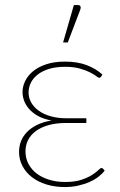

<svg xmlns="http://www.w3.org/2000/svg" viewBox="-20 -750 486 776"><path d="M403 -60.5Q394 -48 378.5 -36Q363 -24 342.2 -14.8Q321.5 -5.5 296.2 0.2Q271 6 242 6Q201.5 6 167.5 -4.5Q133.5 -15 109 -34Q84.5 -53 70.8 -79Q57 -105 57 -136Q57 -159 65 -179.5Q73 -200 89.5 -216.8Q106 -233.5 130.5 -245.5Q155 -257.5 188 -263Q155.5 -269 133.2 -281.5Q111 -294 97.2 -310Q83.5 -326 77.2 -343.5Q71 -361 71 -377.5Q71 -400 81.5 -422Q92 -444 113.2 -461.8Q134.5 -479.5 166.8 -490.2Q199 -501 242.5 -501Q294 -501 331.2 -486.5Q368.5 -472 394 -448.5L388 -439.5Q385 -435.5 381 -435.5Q377.5 -435.5 368.5 -442.5Q359.5 -449.5 343.2 -457.8Q327 -466 302.2 -473Q277.5 -480 243 -480Q205 -480 177.2 -471.2Q149.5 -462.5 131.2 -447.8Q113 -433 104.2 -414.5Q95.5 -396 95.5 -376.5Q95.5 -354.5 106.2 -335.5Q117 -316.5 137 -302.2Q157 -288 185.2 -280Q213.5 -272 248 -272H329V-253H248Q208 -253 177.2 -244.5Q146.5 -236 125.5 -220.8Q104.5 -205.5 93.8 -184.5Q83 -163.5 83 -138Q83 -111 94.8 -88.2Q106.5 -65.5 127.5 -49.2Q148.5 -33 178 -23.8Q207.5 -14.5 243 -14.5Q282 -14.5 308.5 -23.2Q335 -32 351.8 -42.8Q368.5 -53.5 377.2 -62.2Q386 -71 390 -71Q394 -71 396.5 -68ZM235 -578.5 278.5 -729.5H296Q302 -729.5 304.8 -724.5Q307.5 -719.5 305 -712.5L254 -578.5Z"/></svg>

Font: Lato 2
Style: Regular
Weight: 200
Designer: Lukasz Dziedzic with Adam Twardoch and Botio Nikoltchev
Foundry: tyPoland Lukasz Dziedzic
Version: Version 2.015; 2015-08-06; http://www.latofonts.com/